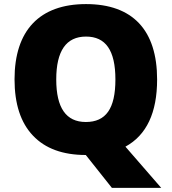

<svg xmlns="http://www.w3.org/2000/svg" viewBox="-20 -745 837 935"><path d="M745.1 -357.9C745.1 -598.6 626 -725.1 398.9 -725.1C172.4 -725.1 50.8 -596.7 50.8 -358.9C50.8 -238.8 80.6 -147.5 140.6 -84.5C200.2 -21.5 286.1 9.8 397.9 9.8L398.4 10.3V10.7L398.9 11.2L524.9 169.9H765.1L590.8 -30.8C693.8 -86.9 745.1 -196.3 745.1 -357.9ZM253.9 -357.9C253.9 -497.1 302.2 -566.9 398.9 -566.9C494.1 -566.9 542 -500.5 542 -357.9C542 -215.8 495.6 -150.9 397.9 -150.9C301.8 -150.9 253.9 -219.7 253.9 -357.9Z"/></svg>

Font: Sahel Black
Style: Bold
Weight: 900
Foundry: Saber Rastikerdar (saber.rastikerdar@gmail.com)
Version: Version 3.4.0